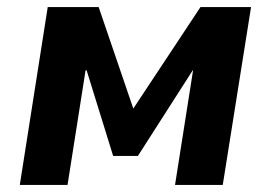

<svg xmlns="http://www.w3.org/2000/svg" viewBox="-20 -523 765 543"><path d="M36 0 115 -503H259L357 -216L547 -503H690L610 0H475L526 -324H525L370 -82H300L225 -324H222L171 0Z"/></svg>

Font: Nunito Sans 7pt SemiCondensed ExtraBold
Style: Italic
Weight: 800
Width: 4
Italic angle: -9°
Designer: Vernon Adams
Foundry: Vernon Adams
Version: Version 3.101;gftools[0.9.27]